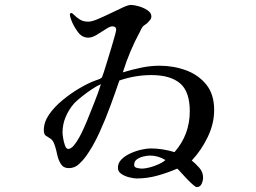

<svg xmlns="http://www.w3.org/2000/svg" viewBox="-20 -724 1040 780"><path d="M390 -382Q375 -376 354 -362Q333 -348 313.5 -332.5Q294 -317 282 -305Q260 -280 247 -249.5Q234 -219 234 -185Q234 -179 236.5 -163Q239 -147 244 -133Q249 -119 257 -119Q268 -119 279.5 -132.5Q291 -146 302 -166Q313 -186 321 -204.5Q329 -223 333 -232Q348 -270 363 -307Q378 -344 390 -382ZM652 -74Q622 -92 590 -92Q579 -92 563.5 -88.5Q548 -85 536.5 -77Q525 -69 525 -54Q525 -44 537.5 -41.5Q550 -39 557 -39Q569 -39 588.5 -44Q608 -49 626 -57.5Q644 -66 652 -74ZM850 -277Q850 -221 823.5 -166.5Q797 -112 759 -72Q775 -59 790 -42Q805 -25 805 -2Q805 10 799 23Q793 36 779 36Q775 36 764 26.5Q753 17 739.5 3Q726 -11 715.5 -23Q705 -35 700 -39Q661 -22 619.5 -10.5Q578 1 535 1Q524 1 505.5 -3.5Q487 -8 473 -17.5Q459 -27 459 -42Q459 -62 473.5 -76.5Q488 -91 510 -101Q532 -111 554.5 -116Q577 -121 592 -121Q617 -121 641.5 -117Q666 -113 689 -106Q751 -177 751 -272Q751 -352 711.5 -385.5Q672 -419 595 -419Q562 -419 529.5 -413.5Q497 -408 465 -397Q449 -350 428.5 -294Q408 -238 383.5 -184.5Q359 -131 330 -90Q317 -72 300 -56.5Q283 -41 259 -41Q238 -41 227.5 -57.5Q217 -74 212.5 -95.5Q208 -117 203 -132Q196 -154 185.5 -160.5Q175 -167 166.5 -172.5Q158 -178 158 -195Q158 -228 179.5 -259Q201 -290 234.5 -317.5Q268 -345 303 -365.5Q338 -386 365 -396Q371 -398 380.5 -401.5Q390 -405 394 -409Q395 -410 401 -428.5Q407 -447 415.5 -474.5Q424 -502 432.5 -530.5Q441 -559 446.5 -579Q452 -599 452 -603Q452 -617 436 -617Q427 -617 409.5 -605.5Q392 -594 373 -582.5Q354 -571 339 -571Q313 -571 296 -594.5Q279 -618 271 -639Q269 -644 266.5 -651.5Q264 -659 264 -665Q264 -671 270 -671Q274 -671 282 -662.5Q290 -654 304 -645Q318 -636 338 -636Q353 -636 377.5 -646.5Q402 -657 429 -670Q456 -683 478.5 -693.5Q501 -704 512 -704Q524 -704 543.5 -698.5Q563 -693 579 -682.5Q595 -672 595 -657Q595 -650 591 -644.5Q587 -639 582 -634Q578 -629 571.5 -625Q565 -621 560 -616Q557 -612 554 -606.5Q551 -601 549 -596Q506 -517 479 -430Q515 -441 553 -449Q591 -457 628 -457Q685 -457 735.5 -438.5Q786 -420 818 -380.5Q850 -341 850 -277Z"/></svg>

Font: Kaisei HarunoUmi
Style: Regular
Weight: 400
Designer: Font-Kai, 金井和夫
Foundry: KAZUO KANAI
Version: Version 5.003